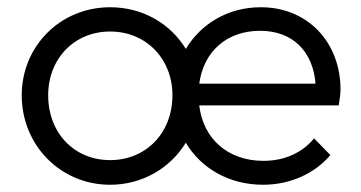

<svg xmlns="http://www.w3.org/2000/svg" viewBox="-20 -500 996 530"><path d="M284 10C373 10 450 -36 493 -106C535 -35 613 10 706 10C780 10 848 -20 892 -72L847 -118C813 -77 764 -56 707 -56C610 -56 541 -116 530 -209H915C918 -228 920 -242 920 -252C920 -385 828 -480 700 -480C610 -480 535 -435 493 -365C450 -435 374 -480 284 -480C147 -480 40 -373 40 -237C40 -99 147 10 284 10ZM113 -237C113 -338 185 -413 284 -413C383 -413 456 -338 456 -237C456 -133 383 -58 284 -58C185 -58 113 -133 113 -237ZM530 -269C542 -358 606 -415 698 -415C788 -415 844 -358 851 -269Z"/></svg>

Font: MV Cash Light
Style: Regular
Weight: 300
Designer: Rodrigo Fuenzalida
Foundry: fragTYPE
Version: Version 1.100;Glyphs 3.1.2 (3151)